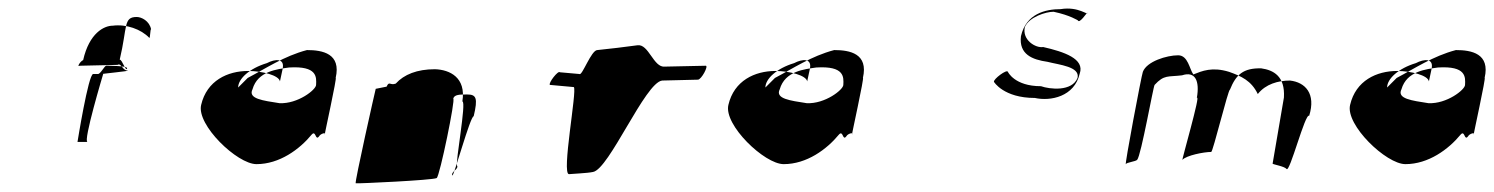

<svg xmlns="http://www.w3.org/2000/svg" viewBox="-20 -419 3432 441"><path d="M163 -268C156 -264 164 -278 171 -281C185 -343 219 -360 239 -360C270 -364 304 -352 323 -332C325 -331 325 -352 327 -352C323 -371 305 -380 294 -380C263 -380 273 -358 255 -282C261 -282 269 -253 272 -262C273 -268 230 -268 224 -268C220 -268 211 -249 205 -249H194C183 -249 158 -93 158 -93C147 -93 181 -93 181 -93C170 -93 217 -249 217 -249C206 -249 283 -256 273 -257C261 -257 259 -275 250 -270Z M442 -178C431 -132 525 -42 569 -42C622 -42 668 -76 696 -110C706 -121 704 -94 713 -106C716 -112 730 -116 726 -110C724 -105 755 -244 751 -240C764 -296 721 -304 685 -304C632 -290 591 -262 549 -240L527 -218C527 -238 553 -262 593 -274C612 -284 635 -286 629 -260L623 -232C621 -246 582 -256 550 -256C503 -256 455 -234 442 -178ZM560 -214C572 -256 617 -260 644 -264C709 -268 707 -242 706 -224C706 -213 664 -180 622 -182C584 -188 549 -192 560 -214Z M843 -215C842 -212 794 1 797 2C801 3 973 -5 983 -10C990 -14 1027 -194 1021 -192C1023 -202 1036 -202 1053 -202C1074 -202 1078 -194 1068 -152C1060 -152 1022 -12 1019 -16C1015 -24 1034 -31 1030 -38C1025 -43 1052 -186 1042 -186C1051 -241 1013 -259 979 -260C938 -260 908 -248 889 -227C876 -222 874 -234 868 -220Z M1243 -224 1298 -219C1306 -212 1269 -18 1287 -19C1295 -20 1328 -21 1342 -24C1379 -30 1462 -230 1501 -234L1583 -236C1591 -236 1608 -268 1601 -268L1507 -266C1481 -263 1470 -319 1444 -315C1423 -312 1373 -306 1352 -304C1338 -304 1317 -244 1311 -249L1266 -253C1262 -258 1239 -228 1243 -224Z M1653 -178C1642 -132 1736 -42 1780 -42C1833 -42 1879 -76 1907 -110C1917 -121 1915 -94 1924 -106C1927 -112 1941 -116 1937 -110C1935 -105 1966 -244 1962 -240C1975 -296 1932 -304 1896 -304C1843 -290 1802 -262 1760 -240L1738 -218C1738 -238 1764 -262 1804 -274C1823 -284 1846 -286 1840 -260L1834 -232C1832 -246 1793 -256 1761 -256C1714 -256 1666 -234 1653 -178ZM1771 -214C1783 -256 1828 -260 1855 -264C1920 -268 1918 -242 1917 -224C1917 -213 1875 -180 1833 -182C1795 -188 1760 -192 1771 -214Z M2263 -231C2263 -231 2285 -194 2357 -194C2393 -186 2448 -197 2460 -250C2472 -284 2424 -300 2376 -311C2359 -308 2327 -327 2334 -357C2344 -380 2382 -392 2400 -392C2438 -384 2456 -372 2456 -372C2459 -364 2477 -390 2477 -390C2480 -382 2458 -405 2416 -398C2382 -398 2337 -388 2325 -336C2320 -294 2351 -282 2386 -277C2413 -270 2461 -266 2455 -240C2442 -208 2391 -214 2371 -221C2310 -221 2295 -254 2295 -254C2293 -261 2261 -237 2263 -231Z M2605 -254C2602 -247 2562 -35 2566 -42C2567 -46 2589 -48 2592 -52C2601 -62 2629 -221 2632 -224C2654 -248 2663 -242 2695 -246C2725 -256 2736 -234 2729 -194C2739 -206 2693 -48 2696 -52C2705 -62 2745 -70 2762 -70C2766 -70 2801 -214 2805 -213C2819 -248 2836 -263 2877 -262C2905 -258 2932 -244 2929 -195L2903 -43C2905 -41 2930 -37 2935 -31C2942 -20 2978 -161 2987 -153C3003 -204 2978 -230 2943 -234C2916 -234 2887 -226 2869 -203C2854 -234 2831 -244 2803 -254C2764 -266 2741 -256 2721 -248C2712 -260 2709 -292 2686 -292C2660 -292 2614 -278 2605 -254Z M3081 -178C3070 -132 3164 -42 3208 -42C3261 -42 3307 -76 3335 -110C3345 -121 3343 -94 3352 -106C3355 -112 3369 -116 3365 -110C3363 -105 3394 -244 3390 -240C3403 -296 3360 -304 3324 -304C3271 -290 3230 -262 3188 -240L3166 -218C3166 -238 3192 -262 3232 -274C3251 -284 3274 -286 3268 -260L3262 -232C3260 -246 3221 -256 3189 -256C3142 -256 3094 -234 3081 -178ZM3199 -214C3211 -256 3256 -260 3283 -264C3348 -268 3346 -242 3345 -224C3345 -213 3303 -180 3261 -182C3223 -188 3188 -192 3199 -214Z"/></svg>

Font: pokerface
Style: oblique
Weight: 400
Version: Version 1